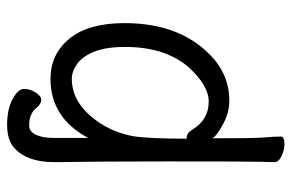

<svg xmlns="http://www.w3.org/2000/svg" viewBox="-160 -488 820 540"><g transform="rotate(-90 250.0 -218.0)"><path d="M64 -476Q64 -551 103 -587Q125 -608 169 -608Q213 -608 241.5 -592.5Q270 -577 270 -560.5Q270 -544 260 -528Q250 -512 239 -512Q228 -512 217 -525Q201 -546 167 -546Q150 -546 141 -527Q132 -508 132 -477V-380Q189 -486 298 -486Q368 -486 411.5 -432.5Q455 -379 455 -278Q455 -111 350 -23Q300 17 237 17Q204 17 172 0Q140 -17 131 -30Q131 87 133.5 116Q136 145 136 162Q136 172 115 172Q99 172 81.5 164Q64 156 64 144Q64 132 65 106Q66 80 66 -157Q66 -340 64 -476ZM130 -103H133Q146 -103 156 -86Q184 -41 234 -41Q281 -41 334 -101Q388 -167 388 -276Q388 -329 375 -362Q362 -395 341 -410.5Q320 -426 298 -426Q225 -426 172 -344Q147 -305 137 -254Q130 -210 130 -103Z"/></g></svg>

Font: Moon Stars Kai HW
Style: Regular
Weight: 400
Designer: GuiWonder
Version: Version 1.101